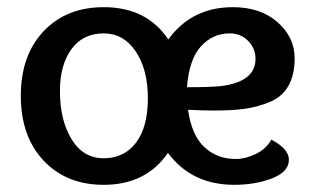

<svg xmlns="http://www.w3.org/2000/svg" viewBox="-20 -505 879 535"><path d="M620 -412Q573 -412 540 -376Q507 -340 501 -262Q565 -262 595 -265Q692 -277 692 -341Q692 -370 671.5 -391Q651 -412 620 -412ZM269 -412Q211 -412 179 -368Q147 -324 147 -251Q147 -170 179.5 -117Q212 -64 269 -64Q326 -64 359 -107.5Q392 -151 392 -231Q392 -312 358 -362Q324 -412 269 -412ZM504 -199Q514 -128 549.5 -95Q585 -62 637 -62Q664 -62 693 -76Q722 -90 736 -116Q785 -90 785 -60Q785 -26 738 -8Q691 10 633 10Q514 10 448 -79Q387 10 269 10Q165 10 101.5 -57.5Q38 -125 38 -238Q38 -351 101.5 -418Q165 -485 269 -485Q389 -485 449 -395Q514 -485 629 -485Q706 -485 753.5 -443Q801 -401 801 -343Q801 -296 783.5 -265.5Q766 -235 732 -221Q698 -207 663 -202Q628 -197 577 -197Q550 -197 504 -199Z"/></svg>

Font: Overlock
Style: Bold
Weight: 700
Designer: Dario Muhafara
Foundry: Dario Manuel Muhafara
Version: Version 1.002